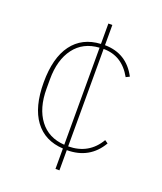

<svg xmlns="http://www.w3.org/2000/svg" viewBox="-136 -708 769 911"><g transform="rotate(20 248.5 -253.0)"><path d="M273 114H253V11Q160 6 110 -61.5Q60 -129 60 -253Q60 -377 110 -444.5Q160 -512 253 -517V-620H273V-518Q383 -517 435 -418L417 -409Q367 -499 273 -499V-7Q377 -8 428 -95L444 -84Q388 12 273 12ZM83 -229Q83 -131 127.5 -72Q172 -13 253 -8V-498Q172 -493 127.5 -434Q83 -375 83 -277Z"/></g></svg>

Font: IBM Plex Sans Thin
Style: Regular
Weight: 100
Designer: Mike Abbink, Paul van der Laan, Pieter van Rosmalen
Foundry: Bold Monday
Version: Version 3.0